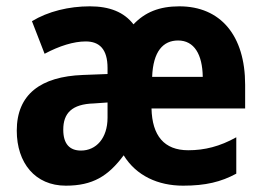

<svg xmlns="http://www.w3.org/2000/svg" viewBox="-20 -577 833 607"><path d="M547 -557C483 -557 438 -538 402 -500C372 -539 326 -557 264 -557C198 -557 132 -541 81 -510L121 -407C168 -432 213 -446 251 -446C294 -446 320 -422 320 -362V-343L242 -340C109 -335 33 -279 33 -164C33 -62 91 10 188 10C273 10 322 -20 371 -86C411 -21 480 10 559 10C630 10 679 -2 727 -28V-143C675 -114 627 -102 575 -102C499 -102 461 -148 459 -234H755V-309C755 -465 677 -557 547 -557ZM543 -449C594 -449 620 -405 621 -334H461C464 -415 496 -449 543 -449ZM277 -250 320 -253V-205C320 -140 284 -101 236 -101C201 -101 180 -121 180 -167C180 -219 207 -248 277 -250Z"/></svg>

Font: Noto Sans Oriya Cond Bold
Style: Bold
Weight: 700
Width: 3
Designer: Amélie Bonet and Sol Matas
Foundry: Google LLC
Version: Version 2.006